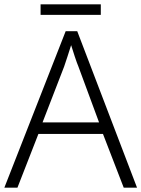

<svg xmlns="http://www.w3.org/2000/svg" viewBox="-20 -860 648 880"><path d="M547 0 452 -246H156L60 0H0L281 -717H334L608 0ZM339 -556Q333 -570 323 -600Q313 -630 306 -653Q298 -626 289 -600Q280 -574 274 -555L175 -299H434ZM442 -840V-792H166V-840Z"/></svg>

Font: Noto Sans Myanmar Light
Style: Regular
Weight: 300
Designer: Monotype Design Team
Foundry: Monotype Imaging Inc.
Version: Version 2.107; ttfautohint (v1.8.4.7-5d5b)